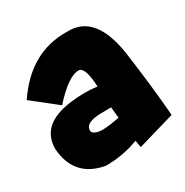

<svg xmlns="http://www.w3.org/2000/svg" viewBox="-127 -611 695 721"><g transform="rotate(-30 220.5 -250.0)"><path d="M258.3 -507.3Q381.8 -512.7 410.2 -328.1Q433.1 -163.1 442.4 -40.5L281.7 6.3L276.4 -24.4Q209 2 132.8 1.5Q9.3 -20.5 0 -147.5Q0 -254.4 140.1 -271.5Q200.7 -279.3 254.9 -272Q251 -356.4 225.1 -359.9Q179.2 -361.3 104.5 -277.3L-1 -360.8Q100.1 -510.7 258.3 -507.3ZM147.5 -138.7Q155.3 -122.1 191.9 -121.6Q222.2 -122.6 264.6 -130.9L259.8 -178.7L217.3 -178.2Q144 -177.7 147.5 -138.7Z"/></g></svg>

Font: Lapsus Pro (theguybrush.com)
Style: Bold
Weight: 700
Designer: Jose Roses
Version: Version 1.00 February 9, 2018, initial release